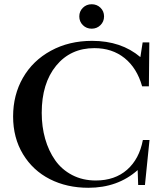

<svg xmlns="http://www.w3.org/2000/svg" viewBox="-20 -868 750 901"><path d="M352.1 -791Q352.1 -814.9 368.9 -831.5Q385.7 -848.1 410.2 -848.1Q434.6 -848.1 451.4 -831.8Q468.3 -815.4 468.3 -791Q468.3 -766.6 451.4 -750Q434.6 -733.4 410.2 -733.4Q385.7 -733.4 368.9 -750Q352.1 -766.6 352.1 -791ZM394.5 13.2Q293.9 13.2 214.1 -27.3Q134.3 -67.9 87.9 -144.5Q41.5 -221.2 41.5 -321.3Q41.5 -422.4 87.6 -502.9Q133.8 -583.5 218.8 -629.9Q303.7 -676.3 412.1 -676.3Q548.8 -676.3 638.7 -600.1L649.4 -668.9H680.7L678.7 -462.9H647Q622.6 -548.8 564.5 -595.5Q506.3 -642.1 422.9 -642.1Q311 -642.1 243.4 -559.6Q175.8 -477.1 175.8 -338.4Q175.8 -273.4 191.9 -216.8Q208 -160.2 238.8 -116.2Q269.5 -72.3 318.6 -46.6Q367.7 -21 429.2 -21Q519 -21 576.4 -71.5Q633.8 -122.1 650.4 -210.9H681.6L660.2 0H628.4L626 -69.8Q532.7 13.2 394.5 13.2Z"/></svg>

Font: Elstob 10pt Medium
Style: Regular
Weight: 500
Designer: Peter S. Baker
Version: Version 1.015